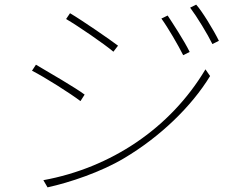

<svg xmlns="http://www.w3.org/2000/svg" viewBox="-20 -792 1040 828"><path d="M800 -759C830 -719 875 -645 896 -602L924 -616C901 -663 850 -746 826 -772ZM265 -710C315 -681 429 -603 469 -569L489 -595C455 -621 333 -705 282 -735ZM676 -712C705 -672 749 -596 770 -554L798 -568C774 -617 724 -693 703 -725ZM118 -487C172 -460 285 -388 327 -356L345 -384C310 -411 186 -483 135 -513ZM185 16C281 -5 415 -50 514 -109C671 -202 806 -333 886 -464L866 -493C714 -238 457 -68 167 -15Z"/></svg>

Font: SSpoqa Han Sans Neo Thin
Style: Regular
Weight: 100
Designer: [Spoqa Han Sans Neo] Dong-huui Kim  Younghwa Kang  Yujin Lee  [Noto Sans] Ryoko NISHIZUKA  (kana & ideographs); Paul D. 
Foundry: Spoqa (http://www.spoqa-han-sans.com)
Version: Version 1.000